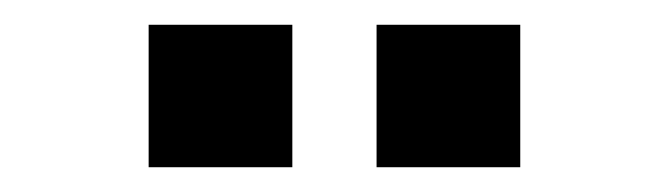

<svg xmlns="http://www.w3.org/2000/svg" viewBox="-20 -774 540 155"><path d="M216 -639H100V-754H216ZM400 -639H284V-754H400Z"/></svg>

Font: Tanohe Sans Medium
Style: Regular
Weight: 500
Designer: Village Type and Design LLC
Foundry: Cooper Hewitt Smithsonian Design Museum
Version: Version 1.00;September 29, 2021;FontCreator 13.0.0.2655 64-b